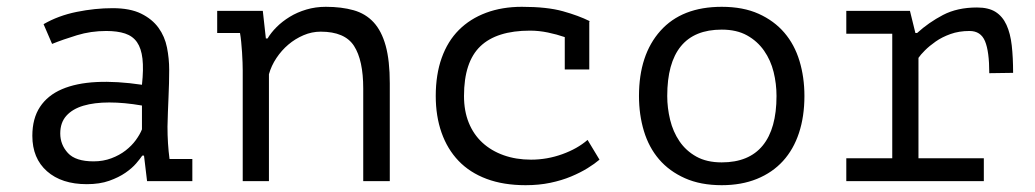

<svg xmlns="http://www.w3.org/2000/svg" viewBox="-20 -532 3040 564"><path d="M108 -461Q151 -486 205 -497Q259 -508 311 -508Q362 -508 394.5 -492Q427 -476 445.5 -450.5Q464 -425 470.5 -392.5Q477 -360 477 -327Q477 -289 475 -246Q473 -203 472 -160Q472 -110 478 -65H545V0H412L403 -75H398Q392 -66 380 -52Q368 -38 348.5 -24.5Q329 -11 301 -1Q273 9 235 9Q161 9 118 -29Q75 -67 75 -133Q75 -184 97.5 -218Q120 -252 162 -270Q204 -288 263.5 -291Q323 -294 397 -283Q402 -329 398.5 -359.5Q395 -390 382.5 -408Q370 -426 347.5 -433.5Q325 -441 292 -441Q247 -441 206 -428.5Q165 -416 133 -403ZM255 -58Q283 -58 307 -67Q331 -76 349 -90Q367 -104 379 -120.5Q391 -137 397 -152V-222Q345 -231 301 -231Q257 -231 225 -221.5Q193 -212 175 -192Q157 -172 157 -140Q157 -107 179.5 -82.5Q202 -58 255 -58Z M693 -325Q693 -334 692.5 -348.5Q692 -363 691 -378.5Q690 -394 688.5 -409Q687 -424 685 -435H618V-500H752L761 -419H766Q776 -436 792.5 -452.5Q809 -469 831 -482.5Q853 -496 880 -504Q907 -512 937 -512Q983 -512 1018.5 -502Q1054 -492 1077.5 -466.5Q1101 -441 1113 -397.5Q1125 -354 1125 -287V0H1047V-272Q1047 -355 1020 -397Q993 -439 922 -439Q896 -439 871.5 -428.5Q847 -418 827 -401Q807 -384 792 -361.5Q777 -339 770 -314V0H693Z M1639 -423Q1616 -431 1589.5 -436.5Q1563 -442 1537 -442Q1439 -442 1391 -396Q1343 -350 1343 -250Q1343 -206 1357 -171.5Q1371 -137 1397 -113Q1423 -89 1459.5 -76Q1496 -63 1540 -63Q1587 -63 1631.5 -79Q1676 -95 1706 -121L1741 -63Q1727 -51 1706 -38Q1685 -25 1657.5 -13.5Q1630 -2 1596.5 5Q1563 12 1524 12Q1459 12 1409.5 -6.5Q1360 -25 1327 -59.5Q1294 -94 1277 -142.5Q1260 -191 1260 -250Q1260 -313 1277.5 -362Q1295 -411 1328 -444Q1361 -477 1408 -494.5Q1455 -512 1513 -512Q1587 -512 1633.5 -499Q1680 -486 1712 -470L1711 -467V-328H1639Z M1857 -250Q1857 -371 1920 -441.5Q1983 -512 2100 -512Q2163 -512 2208.5 -491.5Q2254 -471 2284 -436Q2314 -401 2328.5 -353Q2343 -305 2343 -250Q2343 -190 2327 -141.5Q2311 -93 2280 -59Q2249 -25 2203.5 -6.5Q2158 12 2100 12Q2038 12 1992 -8.5Q1946 -29 1916 -64Q1886 -99 1871.5 -147Q1857 -195 1857 -250ZM1940 -250Q1940 -215 1948.5 -180Q1957 -145 1976 -117Q1995 -89 2025.5 -72Q2056 -55 2100 -55Q2180 -55 2220.5 -104.5Q2261 -154 2261 -250Q2261 -286 2252.5 -320.5Q2244 -355 2224.5 -383Q2205 -411 2174.5 -428Q2144 -445 2100 -445Q2020 -445 1980 -396Q1940 -347 1940 -250Z M2466 0V-67H2601V-433H2466V-500H2653L2669 -435H2674Q2708 -466 2750 -488Q2792 -510 2850 -510Q2884 -510 2904.5 -497Q2925 -484 2936.5 -459Q2948 -434 2952 -398.5Q2956 -363 2956 -318L2886 -317Q2886 -381 2873.5 -411Q2861 -441 2828 -441Q2797 -441 2772 -432Q2747 -423 2728.5 -410Q2710 -397 2697 -384Q2684 -371 2678 -362V-67H2870V0Z"/></svg>

Font: PT Mono
Style: Regular
Weight: 400
Monospace: yes
Designer: A.Korolkova, I.Chaeva
Foundry: ParaType Ltd
Version: Version 1.001W OFL